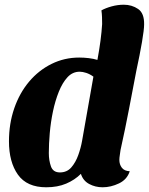

<svg xmlns="http://www.w3.org/2000/svg" viewBox="-20 -774 631 814"><path d="M176 20Q94 20 56 -33.5Q18 -87 18 -175Q18 -250 40.5 -315Q63 -380 103.5 -428Q144 -476 198.5 -503Q253 -530 316 -530Q336 -530 356.5 -527.5Q377 -525 393 -520Q401 -563 406 -601Q411 -639 413 -672Q413 -687 412.5 -701.5Q412 -716 410 -730Q428 -740 453.5 -747Q479 -754 505 -754Q539 -754 565.5 -736Q592 -718 591 -670Q591 -649 582 -596Q573 -543 558 -474Q543 -396 527 -312Q511 -228 491 -138Q490 -129 488 -117Q486 -105 486 -96Q486 -77 496.5 -63Q507 -49 530 -48Q519 -13 484.5 3.5Q450 20 415 20Q384 20 358 6Q332 -8 323 -37Q297 -11 260.5 4.5Q224 20 176 20ZM234 -43Q264 -43 282.5 -64.5Q301 -86 312 -117Q323 -148 328 -177L376 -449Q361 -460 345.5 -465Q330 -470 318 -470Q288 -470 266.5 -447Q245 -424 229.5 -385.5Q214 -347 204.5 -301.5Q195 -256 191 -210Q187 -164 187 -125Q187 -94 196 -68.5Q205 -43 234 -43Z"/></svg>

Font: Sansita Swashed
Style: Bold
Weight: 700
Designer: Pablo Cosgaya
Foundry: Omnibus-Type
Version: Version 1.003; ttfautohint (v1.8.3)